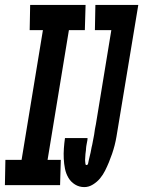

<svg xmlns="http://www.w3.org/2000/svg" viewBox="-47 -755 584 783"><path d="M198 0H-27L-25 -103H41L128 -632H74L76 -735H302L299 -632H234L147 -103H201ZM297 8Q276 8 259 -2.5Q242 -13 232 -30Q222 -47 218 -67Q214 -87 213 -108Q212 -129 213.5 -150Q215 -171 218 -192H310Q310 -188 309.5 -184Q309 -180 308 -176Q307 -172 306.5 -168Q306 -164 305 -159.5Q304 -155 304 -151Q304 -147 303.5 -143Q303 -139 302.5 -135Q302 -131 301.5 -127Q301 -123 301 -119Q301 -115 300.5 -111Q300 -107 300 -103Q300 -99 300.5 -95Q301 -91 301.5 -86.5Q302 -82 306 -82Q311 -82 312.5 -89Q314 -96 315 -101.5Q316 -107 317.5 -112Q319 -117 320 -122.5Q321 -128 322.5 -133Q324 -138 324.5 -143.5Q325 -149 326.5 -154Q328 -159 329 -164.5Q330 -170 331 -175Q332 -180 333 -185.5Q334 -191 335 -196Q336 -201 337 -206.5Q338 -212 338.5 -217Q339 -222 340 -227.5Q341 -233 342 -238Q343 -243 344 -248L407 -632H340L342 -735H517L434 -234Q431 -216 428 -198Q425 -180 420.5 -162.5Q416 -145 410 -127.5Q404 -110 397 -93Q390 -76 381.5 -59Q373 -42 361 -27.5Q349 -13 332 -2.5Q315 8 297 8Z"/></svg>

Font: Iosevka Extrabold Oblique
Style: Regular
Weight: 800
Italic angle: -9°
Monospace: yes
Designer: Belleve Invis
Foundry: Belleve Invis
Version: Version 32.5.0; ttfautohint (v1.8.4)